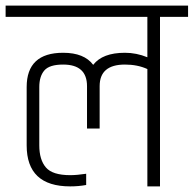

<svg xmlns="http://www.w3.org/2000/svg" viewBox="-40 -664 690 684"><path d="M55 -146V-354Q55 -476 185 -476Q260 -476 292 -433Q325 -476 405 -476Q446 -476 485 -460V-604H-20V-644H630V-604H530V0H485V-418Q450 -434 405 -434Q315 -434 315 -357V-206H270V-357Q270 -434 185 -434Q136 -434 118 -413Q100 -392 100 -354V-146Q100 -95 123.5 -67.5Q147 -40 210 -40Q234 -40 267 -45V-5Q240 0 210 0Q55 0 55 -146Z"/></svg>

Font: Khand Light
Style: Regular
Weight: 300
Designer: Devanagari: Sanchit Sawaria, Jyotish Sonowal; Latin: Satya Rajpurohit
Foundry: Indian Type Foundry
Version: Version 1.101;PS 1.0;hotconv 1.0.78;makeotf.lib2.5.61930; tt